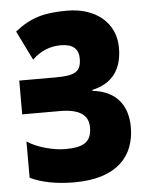

<svg xmlns="http://www.w3.org/2000/svg" viewBox="-53 -768 641 821"><g transform="rotate(-5 268.0 -357.0)"><path d="M473 -547C473 -653 390 -724 265 -724C165 -724 108 -707 41 -654L103 -528C137 -561 177 -579 226 -579C277 -579 302 -557 302 -516C302 -458 275 -444 191 -444H36V-299H198C279 -299 320 -273 320 -219C320 -157 288 -135 206 -135C156 -135 85 -154 44 -182V-26C95 -2 158 10 234 10C422 10 494 -85 494 -204C494 -302 442 -362 344 -373V-377C430 -396 473 -453 473 -547Z"/></g></svg>

Font: Noto Sans Armenian ExtraCondensed Black
Style: Regular
Weight: 900
Width: 2
Designer: Monotype Design Team
Foundry: Monotype Imaging Inc.
Version: Version 2.008